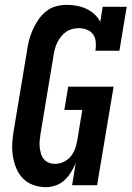

<svg xmlns="http://www.w3.org/2000/svg" viewBox="-20 -763 542 791"><path d="M169 8Q142 8 117 -1Q92 -10 74.5 -28Q57 -46 47 -70Q37 -94 33 -120Q29 -146 30.5 -173Q32 -200 37 -228L91 -552Q94 -575 99.5 -596.5Q105 -618 114.5 -639.5Q124 -661 137.5 -681Q151 -701 169.5 -716Q188 -731 210.5 -737Q233 -743 255 -743Q277 -743 297.5 -739Q318 -735 336 -726.5Q354 -718 369 -704.5Q384 -691 393 -673L403 -735H502L472 -554H373Q376 -572 374.5 -589.5Q373 -607 364 -620.5Q355 -634 338.5 -640.5Q322 -647 305 -647Q292 -647 278 -643.5Q264 -640 252.5 -632Q241 -624 232 -613Q223 -602 216.5 -589Q210 -576 206.5 -563Q203 -550 201 -537L147 -212Q145 -198 143.5 -184Q142 -170 143.5 -157Q145 -144 148.5 -131Q152 -118 160 -108Q168 -98 180.5 -93Q193 -88 207 -88Q224 -88 241 -95.5Q258 -103 270 -117Q282 -131 288.5 -148Q295 -165 298 -183L319 -310H245L261 -406H448L380 0H277L292 -92Q284 -72 272.5 -53.5Q261 -35 245.5 -20.5Q230 -6 209.5 1Q189 8 169 8Z"/></svg>

Font: Iosevka Curly Slab Oblique
Style: Bold
Weight: 700
Italic angle: -9°
Monospace: yes
Designer: Belleve Invis
Foundry: Belleve Invis
Version: Version 11.1.0; ttfautohint (v1.8.3)